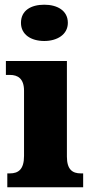

<svg xmlns="http://www.w3.org/2000/svg" viewBox="-20 -795 393 815"><path d="M168 -621C222 -621 268 -648 268 -698C268 -751 222 -775 168 -775C112 -775 69 -751 69 -698C69 -648 112 -621 168 -621ZM11 0H333V-59H323C288 -59 264 -75 264 -130V-536H5V-477H22C56 -477 82 -461 82 -410V-133C82 -76 58 -59 22 -59H11Z"/></svg>

Font: Noto Serif Georgian SemiCondensed Black
Style: Regular
Weight: 900
Width: 4
Designer: Monotype Design Team, Akaki Razmadze
Foundry: Google LLC
Version: Version 2.003